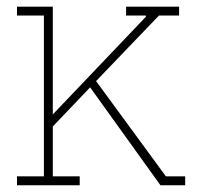

<svg xmlns="http://www.w3.org/2000/svg" viewBox="-20 -548 608 568"><path d="M30.3 0V-26.4H109.9V-502H30.3V-528.3H136.2V-209.5L412.1 -499L411.1 -502H353V-528.3H509.8V-502H450.2L264.2 -308.1L470.7 -26.4H527.8V0H454.6L246.6 -289.6L136.2 -173.8V-26.4H215.8V0Z"/></svg>

Font: Roboto Slab Thin
Style: Regular
Weight: 100
Designer: Google
Version: Version 2.000; ttfautohint (v1.8.1.43-b0c9)